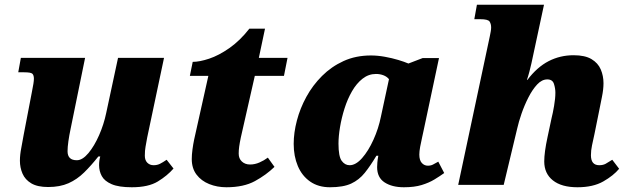

<svg xmlns="http://www.w3.org/2000/svg" viewBox="-20 -780 2647 810"><path d="M536 10Q481 10 451 -3Q421 -16 409.5 -37Q398 -58 398 -83Q398 -103 403 -120H395Q365 -82 335 -52.5Q305 -23 269 -7Q233 9 183 9Q138 9 112 -6.5Q86 -22 75 -47.5Q64 -73 64 -102Q64 -127 70 -157Q76 -187 80 -212L114 -389Q119 -414 121 -427Q123 -440 123 -448Q123 -462 117 -468.5Q111 -475 82 -475H57L68 -536H339L278 -237Q272 -209 268.5 -184Q265 -159 265 -142Q265 -104 304 -104Q328 -104 353 -134Q378 -164 398 -209.5Q418 -255 428 -303L478 -536H672L601 -200Q597 -177 594 -161Q591 -145 591 -123Q591 -104 601.5 -93.5Q612 -83 628 -83Q643 -83 655 -89Q667 -95 683 -106L712 -69Q686 -39 646 -14.5Q606 10 536 10Z M935 10Q896 10 862.5 -3.5Q829 -17 809 -43.5Q789 -70 789 -109Q789 -127 792 -149.5Q795 -172 799 -191L859 -460H781L793 -519Q822 -519 862.5 -532.5Q903 -546 947.5 -577Q992 -608 1032 -659H1098L1072 -536H1193L1178 -460H1055L996 -200Q991 -176 989 -161Q987 -146 987 -132Q987 -111 1000.5 -98.5Q1014 -86 1035 -86Q1055 -86 1074.5 -94.5Q1094 -103 1110 -115L1138 -76Q1103 -42 1055.5 -16Q1008 10 935 10Z M1372 10Q1323 10 1288.5 -14Q1254 -38 1236.5 -79.5Q1219 -121 1219 -173Q1219 -220 1232.5 -271.5Q1246 -323 1272.5 -371.5Q1299 -420 1338.5 -459.5Q1378 -499 1429.5 -522.5Q1481 -546 1545 -546Q1573 -546 1603.5 -540.5Q1634 -535 1660.5 -527Q1687 -519 1703 -512L1763 -535H1832L1767 -229Q1765 -218 1760.5 -199Q1756 -180 1752.5 -160.5Q1749 -141 1749 -128Q1749 -104 1759.5 -92.5Q1770 -81 1785 -81Q1798 -81 1807 -86Q1816 -91 1829 -98L1854 -50Q1836 -37 1813 -23Q1790 -9 1759 0.5Q1728 10 1684 10Q1634 10 1602.5 -10.5Q1571 -31 1571 -75Q1571 -82 1572 -94.5Q1573 -107 1576 -123H1568Q1543 -81 1519 -51Q1495 -21 1461.5 -5.5Q1428 10 1372 10ZM1455 -83Q1481 -83 1507.5 -113Q1534 -143 1555.5 -190.5Q1577 -238 1587 -288L1621 -446Q1612 -457 1597.5 -462.5Q1583 -468 1566 -468Q1535 -468 1509.5 -448Q1484 -428 1465 -395Q1446 -362 1433.5 -322.5Q1421 -283 1414.5 -244Q1408 -205 1408 -174Q1408 -120 1421.5 -101.5Q1435 -83 1455 -83Z M2416 10Q2349 10 2312.5 -19Q2276 -48 2276 -99Q2276 -118 2279.5 -144Q2283 -170 2290 -202L2307 -282Q2312 -301 2317.5 -333Q2323 -365 2323 -389Q2323 -407 2317 -426Q2311 -445 2289 -445Q2266 -445 2246 -423.5Q2226 -402 2209 -368.5Q2192 -335 2180 -300Q2168 -265 2162 -238L2105 0H1913L2046 -625Q2048 -635 2050 -645.5Q2052 -656 2052 -664Q2052 -679 2045.5 -689Q2039 -699 2006 -699H1981L1992 -760H2275L2222 -513Q2219 -499 2213.5 -478Q2208 -457 2203 -443H2205Q2246 -497 2294.5 -522Q2343 -547 2400 -547Q2448 -547 2475.5 -530.5Q2503 -514 2514.5 -487Q2526 -460 2526 -429Q2526 -403 2519.5 -371.5Q2513 -340 2508 -314L2488 -215Q2482 -188 2477.5 -166.5Q2473 -145 2473 -125Q2473 -83 2508 -83Q2524 -83 2535 -89Q2546 -95 2563 -106L2592 -68Q2568 -39 2525 -14.5Q2482 10 2416 10Z"/></svg>

Font: Noto Serif Black
Style: Italic
Weight: 900
Italic angle: -12°
Designer: Monotype Design Team
Foundry: Monotype Imaging Inc.
Version: Version 2.013